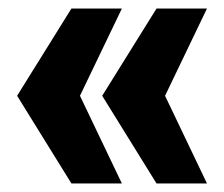

<svg xmlns="http://www.w3.org/2000/svg" viewBox="-20 -548 524 449"><path d="M147 -119 20 -324 147 -528H265L167 -324L265 -119ZM346 -119 219 -324 346 -528H464L366 -324L464 -119Z"/></svg>

Font: Archivo ExtraCondensed Black
Style: Regular
Weight: 900
Width: 2
Designer: Hector Gatti
Foundry: Omnibus-Type
Version: Version 2.001; ttfautohint (v1.8.3)